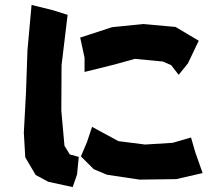

<svg xmlns="http://www.w3.org/2000/svg" viewBox="-20 -723 898 775"><path d="M351.6 -210.9 331.1 -149.4 306.6 -91.8 358.4 -40 412.1 -17.6 543 2 691.4 0 797.9 -24.4 768.6 -107.4 751 -168 676.8 -146.5 565.4 -139.6 458 -153.3ZM303.7 -571.3 321.3 -490.2V-432.6L439.5 -461.9L524.4 -485.4L637.7 -474.6L670.9 -460L701.2 -420.9L738.3 -466.8L782.2 -558.6L688.5 -614.3L557.6 -626L432.6 -613.3ZM107.4 -703.1 90.8 -519.5 85 -350.6 76.2 -187.5 82 -87.9 124 -16.6 174.8 10.7 273.4 32.2 291 -18.6 297.9 -89.8 261.7 -99.6 240.2 -134.8 227.5 -276.4 228.5 -460 252.9 -663.1 194.3 -681.6Z"/></svg>

Font: MaokenAssortedSans-TC
Style: Regular
Weight: 500
Version: Version 0.83